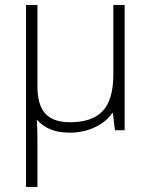

<svg xmlns="http://www.w3.org/2000/svg" viewBox="-20 -513 594 756"><path d="M127.4 -493.2V-173.8Q127.4 -99.1 158.7 -65.4Q189.9 -31.7 255.4 -31.7Q343.3 -31.7 384.8 -76.2Q426.3 -120.6 426.3 -220.7V-493.2H470.7V0H432.6L424.3 -67.9H421.9Q398.9 -33.2 353.8 -12Q308.6 9.3 255.4 9.3Q210.4 9.3 179.4 -3.4Q148.4 -16.1 125 -41.5Q127.4 0 127.4 35.2V223.1H82.5V-493.2Z"/></svg>

Font: Bpm'online Open Sans Light
Style: Regular
Weight: 300
Foundry: Ascender Corporation
Version: Version 1.10